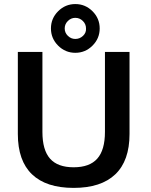

<svg xmlns="http://www.w3.org/2000/svg" viewBox="-20 -916 742 946"><path d="M618.2 -255.9Q618.2 -124 548.1 -57.1Q478 9.8 342.8 9.8Q207.5 9.8 137.7 -57.1Q67.9 -124 67.9 -255.9V-660.2H189V-266.1Q189 -176.8 226.6 -134.3Q264.2 -91.8 342.8 -91.8Q421.4 -91.8 459.2 -134.3Q497.1 -176.8 497.1 -266.1V-660.2H618.2ZM266.4 -691.2Q231 -726.6 231 -775.9Q231 -825.2 266.4 -860.6Q301.8 -896 351.1 -896Q400.4 -896 435.8 -860.6Q471.2 -825.2 471.2 -775.9Q471.2 -726.6 435.8 -691.2Q400.4 -655.8 351.1 -655.8Q301.8 -655.8 266.4 -691.2ZM351.1 -724.1Q373 -724.1 389.2 -739.5Q405.3 -754.9 403.8 -775.9Q403.8 -797.4 388.2 -812.7Q372.6 -828.1 351.1 -828.1Q330.1 -828.1 314.5 -812.7Q298.8 -797.4 298.8 -775.9Q298.8 -754.4 314.5 -739.3Q330.1 -724.1 351.1 -724.1Z"/></svg>

Font: Human Sans Medium
Style: Regular
Weight: 500
Designer: Tim Radville
Foundry: Continuum
Version: Version 1.000;FEAKit 1.0